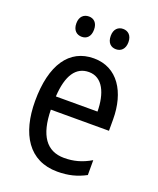

<svg xmlns="http://www.w3.org/2000/svg" viewBox="-137 -805 736 897"><g transform="rotate(20 231.0 -356.0)"><path d="M104 -672C104 -637 124 -621 149 -621C173 -621 192 -637 192 -672C192 -706 173 -722 149 -722C124 -722 104 -706 104 -672ZM275 -672C275 -637 294 -621 319 -621C343 -621 363 -637 363 -672C363 -706 343 -722 319 -722C295 -722 275 -706 275 -672ZM238 -546C116 -546 47 -445 47 -265C47 -102 115 10 257 10C311 10 354 -1 397 -24V-98C353 -72 312 -61 265 -61C177 -61 132 -125 130 -252H419V-308C419 -444 356 -546 238 -546ZM238 -478C307 -478 337 -407 338 -318H131C137 -425 174 -478 238 -478Z"/></g></svg>

Font: Noto Sans Sinhala Condensed
Style: Regular
Weight: 400
Width: 3
Designer: Jelle Bosma - Monotype Design Team
Foundry: Monotype Imaging Inc.
Version: Version 2.006